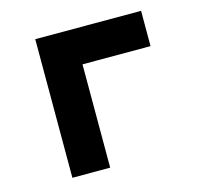

<svg xmlns="http://www.w3.org/2000/svg" viewBox="-85 -643 771 736"><g transform="rotate(-15 300.0 -275.0)"><path d="M265 0V-410H535V-550H115V0Z"/></g></svg>

Font: Tekne LDO ExtraBold
Style: Regular
Weight: 800
Monospace: yes
Designer: Alessio Laiso, Mario Rullo, Paolo Rosset
Foundry: Alessio Laiso
Version: Version 1.000;hotconv 1.0.109;makeotfexe 2.5.65596